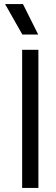

<svg xmlns="http://www.w3.org/2000/svg" viewBox="-20 -925 274 945"><path d="M89 -680H169V0H89ZM93 -905 168 -755H90L5 -905Z"/></svg>

Font: CyStack Display
Style: Regular
Weight: 400
Designer: Weizhong Zhang
Foundry: 本地遙控
Version: Version 1.000;Glyphs 3.1.2 (3151)